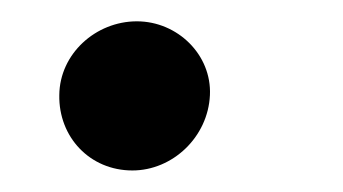

<svg xmlns="http://www.w3.org/2000/svg" viewBox="-20 -154 323 181"><path d="M104.8 6.7C142.8 6.7 176.1 -24.9 177.9 -64.3C179.7 -102.3 147.4 -133.9 109 -133.9C70.3 -133.9 36.2 -103.3 35.9 -64.3C35.2 -24.9 64.6 6.7 104.8 6.7Z"/></svg>

Font: Margiela Sans Medium
Style: Italic
Weight: 500
Italic angle: -9.39999°
Designer: Stefan Endress, Andreas Faust
Version: Version 1.100;FEAKit 1.0